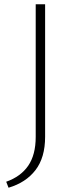

<svg xmlns="http://www.w3.org/2000/svg" viewBox="-20 -678 363 898"><path d="M147 -658H191V-38Q191 59 146 117.5Q101 176 20 200L9 172Q77 148 112 97Q147 46 147 -38Z"/></svg>

Font: Ysabeau SC Light
Style: Regular
Weight: 300
Designer: Christian Thalmann (Catharsis Fonts)
Version: Version 0.003